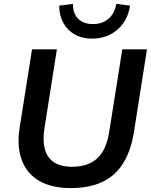

<svg xmlns="http://www.w3.org/2000/svg" viewBox="-20 -959 777 989"><path d="M342 10Q274 10 220.5 -9.5Q167 -29 131.5 -68.5Q96 -108 82.5 -167.5Q69 -227 82 -307L145 -705H273L209 -298Q194 -201 229.5 -150.5Q265 -100 351 -100Q433 -100 480 -142.5Q527 -185 542 -277L610 -705H737L670 -279Q655 -185 616 -120.5Q577 -56 509.5 -23Q442 10 342 10ZM454 -760Q403 -760 365 -781.5Q327 -803 306 -841.5Q285 -880 285 -930L356 -939Q355 -890 382.5 -862.5Q410 -835 459 -835Q507 -835 539 -862.5Q571 -890 579 -939L650 -930Q638 -852 584.5 -806Q531 -760 454 -760Z"/></svg>

Font: Nunito Sans 12pt
Style: Bold Italic
Weight: 700
Italic angle: -9°
Designer: Vernon Adams
Foundry: Vernon Adams
Version: Version 3.101;gftools[0.9.27]